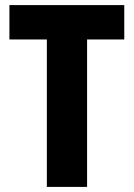

<svg xmlns="http://www.w3.org/2000/svg" viewBox="-20 -734 525 754"><path d="M322 0V-579H468V-714H17V-579H164V0Z"/></svg>

Font: Noto Sans Khmer UI Condensed ExtraBold
Style: Regular
Weight: 800
Width: 3
Designer: Danh Hong and the Monotype Design Team
Foundry: Monotype Imaging Inc.
Version: Version 2.002